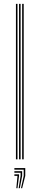

<svg xmlns="http://www.w3.org/2000/svg" viewBox="-20 -820 204 988"><path d="M94 0V-800H102V0ZM62 0V-800H70V0ZM78 0V-800H86V0ZM88 148.5 102 85V53H54V45H110V85L94 148.5ZM64 148.5 70 85H54V77H78V85L70 148.5ZM76 148.5 86 85V69H54V61H94V85L82 148.5Z"/></svg>

Font: Big Shoulders Inline Text SC Thin
Style: Regular
Weight: 100
Designer: Patric King
Foundry: XO Type Co
Version: Version 2.002